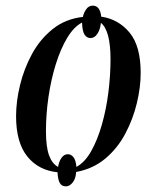

<svg xmlns="http://www.w3.org/2000/svg" viewBox="-20 -603 543 681"><path d="M214 58Q198 58 191.5 45Q185 32 184 8Q116 1 76.5 -48.5Q37 -98 37 -191Q37 -243 51 -301Q65 -359 93.5 -411.5Q122 -464 167 -500Q212 -536 274 -543Q277 -558 286 -570.5Q295 -583 309 -583Q335 -583 339 -544Q400 -535 439.5 -487.5Q479 -440 479 -344Q479 -294 465.5 -237.5Q452 -181 424.5 -129Q397 -77 353.5 -40.5Q310 -4 250 7Q249 30 238 44Q227 58 214 58ZM251 -11Q281 -27 303.5 -67Q326 -107 341.5 -161.5Q357 -216 364.5 -276Q372 -336 372 -393Q372 -494 338 -522Q335 -497 325 -482.5Q315 -468 301 -468Q288 -468 280 -480Q272 -492 271 -523Q242 -508 218.5 -469Q195 -430 178 -375.5Q161 -321 152 -259.5Q143 -198 143 -138Q143 -82 154 -52Q165 -22 186 -11Q189 -30 198 -43Q207 -56 221 -56Q232 -56 240.5 -45.5Q249 -35 251 -11Z"/></svg>

Font: Noto Serif Display ExtraCondensed SemiBold
Style: Italic
Weight: 600
Width: 2
Italic angle: -12°
Designer: Monotype Design Team
Foundry: Monotype Imaging Inc.
Version: Version 2.009